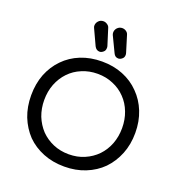

<svg xmlns="http://www.w3.org/2000/svg" viewBox="-182 -1216 1284 1376"><g transform="rotate(20 460.5 -527.5)"><path d="M460.9 9.8Q373 9.8 299.8 -19.5Q226.6 -48.8 173.8 -101.6Q122.1 -156.2 92.8 -229.5Q64.5 -302.7 64.5 -390.6Q64.5 -478.5 92.8 -551.8Q122.1 -625 173.8 -677.7Q226.6 -732.4 299.8 -761.7Q373 -791 460.9 -791Q548.8 -791 621.1 -761.7Q694.3 -732.4 747.1 -677.7Q799.8 -625 829.1 -551.8Q858.4 -478.5 858.4 -390.6Q858.4 -302.7 829.1 -229.5Q799.8 -156.2 747.1 -101.6Q694.3 -48.8 621.1 -19.5Q548.8 9.8 460.9 9.8ZM460.9 -84Q526.4 -84 580.1 -107.4Q634.8 -130.9 674.8 -171.9Q714.8 -213.9 736.3 -269.5Q757.8 -326.2 757.8 -390.6Q757.8 -456.1 736.3 -511.7Q714.8 -568.4 674.8 -609.4Q634.8 -651.4 580.1 -673.8Q526.4 -697.3 460.9 -697.3Q396.5 -697.3 341.8 -673.8Q287.1 -651.4 247.1 -609.4Q208 -568.4 185.5 -511.7Q164.1 -456.1 164.1 -390.6Q164.1 -326.2 185.5 -269.5Q208 -213.9 247.1 -171.9Q287.1 -130.9 341.8 -107.4Q396.5 -84 460.9 -84ZM560.5 -850.6Q535.2 -850.6 523.4 -877Q503.9 -916 466.8 -995.1Q462.9 -1003.9 462.9 -1013.7Q462.9 -1034.2 477.5 -1049.8Q493.2 -1065.4 514.6 -1065.4Q531.2 -1065.4 544.9 -1055.7Q557.6 -1046.9 561.5 -1033.2Q574.2 -991.2 599.6 -909.2Q602.5 -900.4 602.5 -892.6Q602.5 -873 588.9 -862.3Q575.2 -850.6 560.5 -850.6ZM418 -850.6Q392.6 -850.6 378.9 -877Q360.4 -916 324.2 -995.1Q321.3 -1000 320.3 -1004.9Q320.3 -1009.8 319.3 -1013.7Q319.3 -1034.2 334 -1049.8Q348.6 -1065.4 371.1 -1065.4Q386.7 -1065.4 400.4 -1055.7Q414.1 -1046.9 418 -1033.2Q430.7 -991.2 457 -909.2Q458 -905.3 459 -900.4Q459 -896.5 459 -892.6Q459 -873 445.3 -862.3Q431.6 -850.6 418 -850.6Z"/></g></svg>

Font: Abed
Style: Bold
Weight: 700
Designer: Johan Aakerlund
Version: Version 3.105